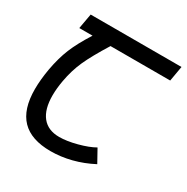

<svg xmlns="http://www.w3.org/2000/svg" viewBox="-167 -867 988 1017"><g transform="rotate(30 327.5 -358.5)"><path d="M41 -235.5Q41 -292 53 -361.5Q67 -438.5 91 -497.2Q115 -556 164 -633H83L99.5 -725H655L639 -633H274Q214.5 -537.5 187.2 -476.8Q160 -416 147.5 -345.5Q138.5 -295.5 138.5 -253.5Q138.5 -169 174.2 -124.5Q210 -80 278.5 -80Q325 -80 385.2 -96Q445.5 -112 483 -133.5L526 -56Q465 -24 401.8 -8Q338.5 8 276.5 8Q158 8 99.5 -52.2Q41 -112.5 41 -235.5Z"/></g></svg>

Font: JuliaMono SemiBoldItalic
Style: Regular
Weight: 600
Italic angle: -9°
Monospace: yes
Designer: cormullion
Foundry: corm
Version: Version 0.049; ttfautohint (v1.8.4)